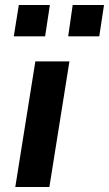

<svg xmlns="http://www.w3.org/2000/svg" viewBox="-20 -746 435 766"><path d="M41 0 121 -501H257L177 0ZM252 -601 270 -726H395L376 -601ZM35 -601 55 -726H179L160 -601Z"/></svg>

Font: Nunito Sans 7pt
Style: Bold Italic
Weight: 700
Italic angle: -9°
Version: Version 3.101;gftools[0.9.27]